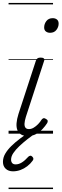

<svg xmlns="http://www.w3.org/2000/svg" viewBox="-58 -905 417 1300"><path d="M131 16Q103 16 85.5 6Q68 -4 60 -23.5Q52 -43 54 -70.5Q56 -98 67 -133L185 -494Q190 -506 196.5 -510.5Q203 -515 218 -515Q232 -515 238.5 -509.5Q245 -504 241 -494L117 -113Q109 -87 108 -68.5Q107 -50 114.5 -40.5Q122 -31 138 -31Q154 -31 170 -40.5Q186 -50 200 -64.5Q214 -79 223 -94Q228 -101 235 -104Q242 -107 253 -100Q264 -94 265 -86.5Q266 -79 261 -71Q249 -52 230 -31.5Q211 -11 186.5 2.5Q162 16 131 16ZM281 -683Q264 -683 252.5 -692Q241 -701 241 -719Q241 -743 256 -762.5Q271 -782 299 -782Q316 -782 327.5 -773Q339 -764 339 -745Q339 -722 324 -702.5Q309 -683 281 -683ZM30 255Q-1 255 -19.5 237.5Q-38 220 -38 191Q-38 162 -22.5 135.5Q-7 109 19 83.5Q45 58 77 34Q109 10 142 -12L186 -10V-5Q158 14 128.5 37Q99 60 73.5 84Q48 108 32.5 131Q17 154 17 176Q17 190 24.5 199Q32 208 48 208Q69 208 90 195Q111 182 134 156Q139 151 146.5 149.5Q154 148 161 156Q167 162 168 168.5Q169 175 163 183Q148 204 126.5 220.5Q105 237 80.5 246Q56 255 30 255ZM0 365H301V375H0ZM0 -20H301V0H0ZM0 -505H301V-500H0ZM0 -885H301V-875H0Z"/></svg>

Font: Playwrite DK Uloopet Guides
Style: Regular
Weight: 400
Designer: Veronika Burian, José Scaglione
Foundry: TypeTogether
Version: Version 1.003